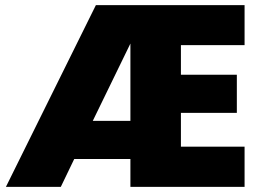

<svg xmlns="http://www.w3.org/2000/svg" viewBox="-20 -725 1011 745"><path d="M486 -556V-256H340ZM929 -550V-705H352L3 0H216L268 -108H486V0H929V-156H682V-287H899V-435H682V-550Z"/></svg>

Font: SVN-Poppins ExtraBold
Style: Regular
Weight: 800
Designer: Ninad Kale (Devanagari), Jonny Pinhorn (Latin)
Foundry: Indian Type Foundry
Version: Version 3.002 2017; ttfautohint (v1.8.3)